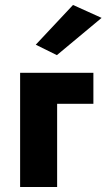

<svg xmlns="http://www.w3.org/2000/svg" viewBox="-20 -753 429 773"><path d="M61 -460V0H210V-335H356V-460ZM389 -681 274 -733 124 -573 209 -531Z"/></svg>

Font: Jost
Style: Bold
Weight: 700
Version: Version 3.710